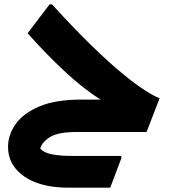

<svg xmlns="http://www.w3.org/2000/svg" viewBox="-20 -607 782 883"><path d="M334 0Q249 0 211.5 22.5Q174 45 165 76Q181 95 217.5 102.5Q254 110 312 110H538V121L487 256H292Q210 256 148.5 233.5Q87 211 52 168.5Q17 126 17 68Q17 13 52 -36.5Q87 -86 161 -117.5Q235 -149 354 -149H443Q367 -196 280.5 -276Q194 -356 107 -454L208 -587H219Q323 -473 404 -394.5Q485 -316 545 -267Q605 -218 646.5 -191.5Q688 -165 714 -155L654 0Z"/></svg>

Font: Kufam
Style: Bold
Weight: 700
Designer: Wael Morcos, Artur Schmal
Foundry: Original Type
Version: Version 1.300; ttfautohint (v1.8.3)